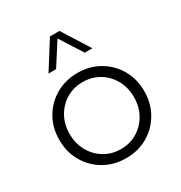

<svg xmlns="http://www.w3.org/2000/svg" viewBox="-173 -857 936 992"><g transform="rotate(-30 294.5 -361.0)"><path d="M426.3 -569.8H380.9L295.4 -703.6L210 -569.8H164.6L267.1 -732.4H323.7ZM295.4 9.8Q223.1 9.8 165.5 -23.4Q107.9 -56.6 74.7 -114.3Q41.5 -171.9 41.5 -244.1Q41.5 -316.9 74.7 -374.3Q107.9 -431.6 165.5 -464.8Q223.1 -498 295.4 -498Q367.2 -498 424.3 -464.8Q481.4 -431.6 514.6 -374.3Q547.9 -316.9 547.9 -244.1Q547.9 -171.9 514.6 -114.3Q481.4 -56.6 424.3 -23.4Q367.2 9.8 295.4 9.8ZM294.9 -44.4Q349.6 -44.4 392.8 -70.8Q436 -97.2 461.2 -142.3Q486.3 -187.5 486.3 -244.6Q486.3 -301.3 461.2 -346.4Q436 -391.6 392.8 -417.7Q349.6 -443.8 294.9 -443.8Q240.2 -443.8 196.8 -417.7Q153.3 -391.6 128.2 -346.4Q103 -301.3 103 -244.6Q103 -187.5 128.2 -142.3Q153.3 -97.2 196.8 -70.8Q240.2 -44.4 294.9 -44.4Z"/></g></svg>

Font: Kumbh Sans Light
Style: Regular
Weight: 300
Version: Version 1.004